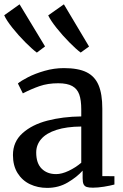

<svg xmlns="http://www.w3.org/2000/svg" viewBox="-43 -882 584 912"><path d="M343 -329V-361.5Q343 -406.5 333.5 -433.2Q324 -460 300.2 -473.2Q276.5 -486.5 233.5 -486.5Q184 -486.5 144.5 -472.8Q105 -459 65.5 -438.5L42 -485.5Q56.5 -498 90 -515.2Q123.5 -532.5 168.8 -545.5Q214 -558.5 260.5 -558.5Q328.5 -558.5 368 -539Q407.5 -519.5 425.2 -477.5Q443 -435.5 443 -365.5V-45.5L500.5 -45V-5.5Q480.5 0 451 4.8Q421.5 9.5 398.5 9.5Q379.5 9.5 369.2 6.2Q359 3 354.2 -6.5Q349.5 -16 349.5 -35.5V-71.5Q323 -41.5 279.2 -15.5Q235.5 10.5 181 10.5Q136.5 10.5 99.5 -7Q62.5 -24.5 40.5 -59.8Q18.5 -95 18.5 -145.5Q18.5 -208.5 63.8 -249.2Q109 -290 182.2 -309Q255.5 -328 343 -329ZM343 -109V-281Q273.5 -280.5 225.2 -265Q177 -249.5 153 -221.8Q129 -194 129 -157.5Q129 -106.5 155 -80.8Q181 -55 223.5 -55Q250.5 -55 283.2 -70.5Q316 -86 343 -109ZM131.5 -632.5Q110.5 -648 77.5 -681Q44.5 -714 16 -749.8Q-12.5 -785.5 -23 -809.5L50 -861.5L171 -661.5L132.5 -632.5ZM340 -632.5Q319 -648 286.8 -680.5Q254.5 -713 226 -748.8Q197.5 -784.5 186 -809L260.5 -861.5L380 -661L340.5 -632.5Z"/></svg>

Font: Merriweather 12pt
Style: Regular
Weight: 400
Designer: Eben Sorkin
Foundry: Eben Sorkin
Version: Version 2.100